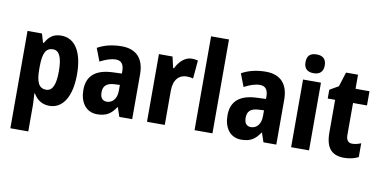

<svg xmlns="http://www.w3.org/2000/svg" viewBox="-89 -1028 3034 1531"><g transform="rotate(10 1428.5 -262.0)"><path d="M333 -558C274 -558 237 -535 205 -477H198L177 -548H60V240H205V27C205 2 202 -30 200 -67H205C233 -19 275 10 335 10C441 10 509 -93 509 -274C509 -456 444 -558 333 -558ZM287 -439C338 -439 362 -385 362 -273C362 -165 338 -112 287 -112C227 -112 205 -161 205 -264V-289C206 -393 228 -439 287 -439Z M822 -558C746 -558 680 -541 627 -511L667 -407C714 -432 757 -446 794 -446C837 -446 860 -420 860 -362V-344L783 -341C650 -335 580 -277 580 -163C580 -65 628 10 721 10C795 10 834 -17 872 -74H875L900 0H1004V-363C1004 -492 939 -558 822 -558ZM818 -250 860 -252V-204C860 -141 826 -102 780 -102C746 -102 726 -123 726 -169C726 -220 753 -247 818 -250Z M1389 -558C1332 -558 1286 -510 1262 -458H1255L1234 -548H1124V0H1268V-278C1268 -367 1313 -411 1374 -411C1396 -411 1413 -408 1426 -404L1439 -552C1423 -556 1405 -558 1389 -558Z M1654 0V-760H1509V0Z M1989 -558C1913 -558 1847 -541 1794 -511L1834 -407C1881 -432 1924 -446 1961 -446C2004 -446 2027 -420 2027 -362V-344L1950 -341C1817 -335 1747 -277 1747 -163C1747 -65 1795 10 1888 10C1962 10 2001 -17 2039 -74H2042L2067 0H2171V-363C2171 -492 2106 -558 1989 -558ZM1985 -250 2027 -252V-204C2027 -141 1993 -102 1947 -102C1913 -102 1893 -123 1893 -169C1893 -220 1920 -247 1985 -250Z M2364 -764C2314 -764 2286 -742 2286 -688C2286 -636 2315 -612 2364 -612C2412 -612 2442 -636 2442 -688C2442 -741 2413 -764 2364 -764ZM2436 -548H2291V0H2436Z M2765 -112C2732 -112 2716 -133 2716 -175V-433H2829V-548H2716V-662H2619L2582 -545L2511 -504V-433H2571V-169C2571 -42 2622 10 2720 10C2767 10 2804 0 2836 -16V-128C2812 -118 2788 -112 2765 -112Z"/></g></svg>

Font: Noto Sans Bengali Condensed
Style: Bold
Weight: 700
Width: 3
Designer: Joana Ranito - Universal Thirst; Jelle Bosma - Monotype Design Team
Foundry: Universal Thirst ehf.
Version: Version 3.000